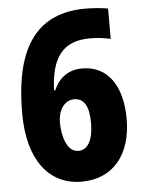

<svg xmlns="http://www.w3.org/2000/svg" viewBox="-53 -767 617 819"><g transform="rotate(-5 256.0 -357.0)"><path d="M36 -302C36 -100 126 10 264 10C399 10 478 -88 478 -240C478 -384 415 -471 308 -471C247 -471 208 -440 185 -388H180C185 -526 234 -596 351 -596C385 -596 414 -592 440 -586V-716C410 -721 374 -724 343 -724C94 -724 36 -522 36 -302ZM261 -122C215 -122 193 -184 193 -252C193 -300 219 -343 262 -343C305 -343 325 -306 325 -238C325 -158 299 -122 261 -122Z"/></g></svg>

Font: Noto Sans Khmer UI Condensed ExtraBold
Style: Regular
Weight: 800
Width: 3
Designer: Danh Hong and the Monotype Design Team
Foundry: Monotype Imaging Inc.
Version: Version 2.002